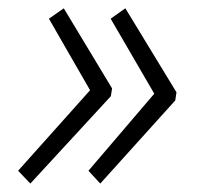

<svg xmlns="http://www.w3.org/2000/svg" viewBox="-20 -495 485 460"><path d="M191.9 -85.9 349.6 -270.5 245.1 -450.2 280.3 -475.1 402.8 -273.9 399.9 -254.4 220.2 -55.2ZM23.4 -85.9 195.8 -278.8 97.2 -450.2 132.8 -475.1 248.5 -283.2 245.6 -264.6 52.7 -55.2Z"/></svg>

Font: Reddit Sans Fudge Light Italic
Style: Regular
Weight: 300
Italic angle: -11.25°
Designer: Stephen Hutchings
Version: Version 1.013